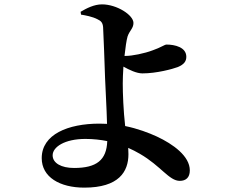

<svg xmlns="http://www.w3.org/2000/svg" viewBox="-20 -808 1040 879"><path d="M351 -741C370 -738 403 -732 426 -720C443 -712 450 -704 452 -684C454 -657 459 -506 461 -451C463 -394 468 -320 470 -241L435 -242C292 -242 171 -193 171 -84C171 3 254 51 366 51C524 51 568 -22 568 -102L567 -131C585 -123 603 -114 620 -104C717 -48 754 20 803 20C831 20 849 5 849 -28C849 -93 773 -148 698 -183C661 -200 611 -219 553 -231C545 -301 542 -380 542 -426C542 -445 543 -473 545 -503C572 -488 605 -472 632 -472C697 -472 770 -492 794 -501C823 -513 833 -528 833 -548C833 -592 780 -604 742 -604C734 -604 715 -590 680 -578C641 -563 584 -552 556 -552H550C554 -589 559 -624 564 -641C573 -668 591 -678 591 -703C591 -739 515 -788 447 -788C411 -788 376 -770 349 -754ZM471 -162C468 -75 422 -39 319 -39C261 -39 221 -61 221 -97C221 -135 276 -172 371 -172C407 -172 441 -168 471 -162Z"/></svg>

Font: Noto Serif CJK HK
Style: Bold
Weight: 700
Designer: Ryoko NISHIZUKA 西塚涼子 (kana & ideographs); Frank Grießhammer (Latin, Greek & Cyrillic); Wenlong ZHANG 张文龙 (bopomofo); San
Foundry: Adobe
Version: Version 2.001;hotconv 1.1.0;makeotfexe 2.6.0